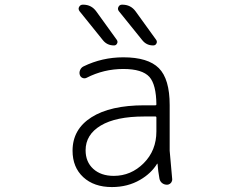

<svg xmlns="http://www.w3.org/2000/svg" viewBox="-20 -796 1040 805"><path d="M338.9 -166Q338.9 -117.2 371.1 -87.9Q403.3 -58.6 457 -58.6Q529.3 -58.6 582.5 -111.8Q635.7 -165 635.7 -245.1V-302.7Q635.7 -307.6 631.8 -307.6H585Q465.8 -307.6 402.3 -269.5Q338.9 -231.4 338.9 -166ZM497.1 -555.7Q600.6 -555.7 646 -510.3Q691.4 -464.8 691.4 -355.5V-164.1L702.1 -43.9Q702.1 -39.1 700.2 -35.2Q698.2 -29.3 692.4 -25.4Q686.5 -21.5 680.7 -21.5Q668 -21.5 659.2 -28.8Q650.4 -36.1 648.4 -47.9Q642.6 -79.1 640.6 -108.4Q640.6 -109.4 639.6 -109.9Q638.7 -110.4 638.7 -109.4Q613.3 -68.4 567.4 -42Q515.6 -11.7 449.2 -11.7Q374 -11.7 329.1 -53.2Q284.2 -94.7 284.2 -164.1Q284.2 -253.9 363.3 -304.2Q442.4 -354.5 585 -354.5H631.8Q635.7 -354.5 635.7 -358.4Q634.8 -441.4 606.4 -473.6Q576.2 -506.8 497.1 -506.8Q415 -506.8 342.8 -469.7Q335 -465.8 326.2 -469.2Q317.4 -472.7 314.5 -482.4Q311.5 -492.2 315.9 -502.4Q320.3 -512.7 330.1 -517.6Q408.2 -555.7 497.1 -555.7ZM622.1 -605.5Q593.8 -605.5 576.2 -627.9L478.5 -749Q471.7 -757.8 476.6 -767.1Q481.4 -776.4 491.2 -776.4H493.2Q528.3 -776.4 548.8 -748L634.8 -628.9Q637.7 -625 637.7 -620.1Q637.7 -617.2 635.7 -613.3Q631.8 -605.5 622.1 -605.5ZM458 -605.5Q428.7 -605.5 411.1 -627.9L313.5 -749Q309.6 -753.9 309.6 -759.8Q309.6 -762.7 311.5 -766.6Q316.4 -776.4 327.1 -776.4H329.1Q363.3 -776.4 383.8 -748L469.7 -628.9Q472.7 -625 472.7 -620.1Q472.7 -617.2 470.7 -613.3Q466.8 -605.5 458 -605.5Z"/></svg>

Font: Gen Jyuu Gothic L Monospace Light
Style: Regular
Weight: 300
Designer: [Source Han Sans]
Ryoko NISHIZUKA  (kana & ideographs); Paul D. Hunt (Latin, Greek & Cyrillic); Wenlong ZHANG  (bopomofo
Version: Version 1.002.20150607